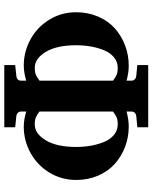

<svg xmlns="http://www.w3.org/2000/svg" viewBox="72 -783 711 895"><g transform="rotate(90 427.5 -335.5)"><path d="M818.8 -335Q818.8 -266.1 784.2 -209.7Q749.5 -153.3 692.4 -122.1Q635.3 -90.8 569.8 -90.8Q539.1 -90.8 500 -102.1V-78.1Q500 -68.8 506.1 -63Q512.2 -57.1 521 -56.2L573.2 -50.8V0H283.2V-50.8L334 -56.2Q343.8 -57.1 349.9 -62.7Q356 -68.4 356 -78.1V-102.1Q316.4 -90.8 286.1 -90.8Q220.7 -90.8 163.6 -122.1Q106.4 -153.3 71.8 -209.7Q37.1 -266.1 37.1 -335Q37.1 -390.6 57.4 -437.5Q77.6 -484.4 112.1 -515.1Q146.5 -545.9 191.4 -563Q236.3 -580.1 286.1 -580.1Q320.3 -580.1 356 -569.8V-592.8Q356 -602.5 349.6 -608.4Q343.3 -614.3 334 -615.2L283.2 -620.1V-670.9H573.2V-620.1L521 -615.2Q512.2 -614.3 506.1 -608.4Q500 -602.5 500 -592.8V-569.8Q536.1 -580.1 569.8 -580.1Q619.6 -580.1 664.6 -563Q709.5 -545.9 743.9 -515.1Q778.3 -484.4 798.6 -437.5Q818.8 -390.6 818.8 -335ZM665 -335Q665 -369.6 659.4 -402.3Q653.8 -435.1 642.1 -464.1Q630.4 -493.2 609.1 -511Q587.9 -528.8 560.1 -528.8Q553.2 -528.8 547.9 -528.6Q542.5 -528.3 537.6 -526.9Q532.7 -525.4 529.8 -524.7Q526.9 -523.9 522.2 -521.2Q517.6 -518.6 515.6 -517.6Q513.7 -516.6 508.1 -512.5Q502.4 -508.3 500 -506.8V-164.1Q502.4 -162.6 508.1 -158.4Q513.7 -154.3 515.6 -153.3Q517.6 -152.3 522.2 -149.7Q526.9 -147 529.8 -146.2Q532.7 -145.5 537.6 -144Q542.5 -142.6 547.9 -142.3Q553.2 -142.1 560.1 -142.1Q603 -142.1 634 -193.4Q665 -244.6 665 -335ZM356 -164.1V-506.8Q354.5 -507.8 349.6 -511.2Q344.7 -514.6 343.3 -515.4Q341.8 -516.1 337.9 -518.6Q334 -521 332.3 -521.7Q330.6 -522.5 326.9 -524.2Q323.2 -525.9 320.6 -526.4Q317.9 -526.9 313.7 -527.6Q309.6 -528.3 305.2 -528.6Q300.8 -528.8 295.9 -528.8Q268.1 -528.8 246.8 -511Q225.6 -493.2 213.9 -464.1Q202.1 -435.1 196.5 -402.3Q190.9 -369.6 190.9 -335Q190.9 -244.6 221.9 -193.4Q252.9 -142.1 295.9 -142.1Q301.8 -142.1 306.6 -142.6Q311.5 -143.1 314.9 -143.3Q318.4 -143.6 323 -145.3Q327.6 -147 329.3 -147.5Q331.1 -147.9 335.9 -150.9Q340.8 -153.8 341.8 -154.5Q342.8 -155.3 348.9 -159.4Q355 -163.6 356 -164.1Z"/></g></svg>

Font: Veleka
Style: Bold
Weight: 700
Designer: Stefan Peev, Context Ltd, 2016; SIL International, 1997-2014.
Foundry: Stefan Peev, Context Ltd, 2016
Version: Version 1.000